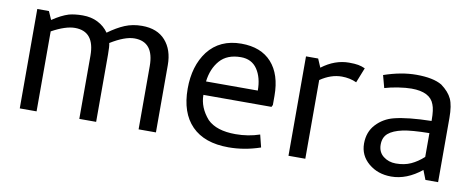

<svg xmlns="http://www.w3.org/2000/svg" viewBox="-50 -694 2255 913"><g transform="rotate(10 1077.5 -238.0)"><path d="M550 -422.5Q503.8 -422.5 435 -380Q438.8 -366.2 438.8 -325V0H357.5V-305Q357.5 -422.5 262.5 -422.5Q217.5 -422.5 151.2 -386.2V0H70V-480H126.2L143.8 -440Q186.2 -468.8 222.5 -480Q251.2 -487.5 288.8 -487.5Q330 -487.5 361.9 -471.2Q393.8 -455 413.8 -426.2Q455 -456.2 492.5 -471.9Q530 -487.5 575 -487.5Q648.8 -487.5 688.1 -443.1Q727.5 -398.8 727.5 -325V0H643.8V-305Q643.8 -422.5 550 -422.5Z M1252.5 -268.8V-225L1247.5 -215H918.8Q918.8 -153.8 965 -101.2Q1008.8 -57.5 1101.2 -57.5Q1162.5 -57.5 1217.5 -76.2L1232.5 -16.2Q1156.2 10 1078.8 10Q962.5 10 901.2 -52.5Q840 -115 840 -231.2Q840 -341.2 893.8 -412.5Q951.2 -486.2 1055 -486.2Q1150 -486.2 1201.2 -429.4Q1252.5 -372.5 1252.5 -268.8ZM1063.8 -422.5Q997.5 -422.5 962.5 -382.5Q927.5 -342.5 920 -280H1170Q1170 -342.5 1143.1 -382.5Q1116.2 -422.5 1063.8 -422.5Z M1652.5 -472.5 1623.8 -400Q1591.2 -415 1552.5 -415Q1500 -415 1448.8 -380V0H1367.5V-480H1426.2L1443.8 -438.8Q1506.2 -486.2 1575 -486.2Q1602.5 -486.2 1619.4 -483.1Q1636.2 -480 1652.5 -472.5Z M1760 -396.2 1743.8 -456.2Q1827.5 -485 1900 -485Q1981.2 -485 2023.8 -460Q2061.2 -432.5 2075.6 -401.2Q2090 -370 2090 -310V0H2028.8L2011.2 -45Q1940 12.5 1865 12.5Q1800 12.5 1755.6 -25Q1711.2 -62.5 1711.2 -120Q1711.2 -176.2 1745.6 -213.1Q1780 -250 1830 -262.5Q1893.8 -278.8 2008.8 -281.2V-285Q2008.8 -336.2 1998.8 -360Q1978.8 -416.2 1888.8 -416.2Q1862.5 -416.2 1825.6 -410.6Q1788.8 -405 1760 -396.2ZM2008.8 -107.5V-222.5Q1922.5 -221.2 1881.2 -212.5Q1835 -202.5 1812.5 -183.1Q1790 -163.8 1790 -128.8Q1790 -92.5 1815.6 -72.5Q1841.2 -52.5 1876.2 -52.5Q1917.5 -52.5 1948.8 -66.9Q1980 -81.2 2008.8 -107.5Z"/></g></svg>

Font: Cambay
Style: Regular
Weight: 400
Designer: Pooja Saxena
Foundry: Pooja Saxena
Version: Version 1.181;PS 001.181;hotconv 1.0.70;makeotf.lib2.5.58329